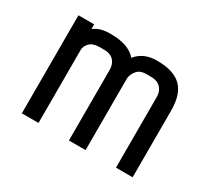

<svg xmlns="http://www.w3.org/2000/svg" viewBox="-104 -674 928 848"><g transform="rotate(30 360.0 -250.0)"><path d="M80 -500H160V-476Q191 -500 240 -500H246Q337 -500 376 -454Q413 -500 479 -500H485Q566 -500 605.5 -462Q645 -424 645 -340V0H560V-360Q560 -390 542.5 -407.5Q525 -425 495 -425H469Q438 -425 422.5 -406.5Q407 -388 405 -367V0H320V-360Q320 -390 303 -407.5Q286 -425 256 -425H230Q198 -425 181.5 -408.5Q165 -392 165 -373V0H80Z"/></g></svg>

Font: Share Tech
Style: Regular
Weight: 400
Designer: Ralph du Carrois
Foundry: Carrois Type Design
Version: Version 1.100